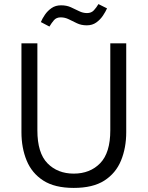

<svg xmlns="http://www.w3.org/2000/svg" viewBox="-20 -905 723 940"><path d="M341 15Q248 15 192 -21Q136 -57 110.5 -119Q85 -181 85 -258V-693H163V-267Q163 -156 212.5 -105.5Q262 -55 341 -55Q421 -55 470.5 -106Q520 -157 520 -267V-693H598V-258Q598 -181 572.5 -119Q547 -57 491 -21Q435 15 341 15ZM222 -775 180 -797Q187 -814 200 -833Q213 -852 232.5 -865.5Q252 -879 279 -879Q306 -879 327 -869.5Q348 -860 367 -850.5Q386 -841 406 -841Q427 -841 439.5 -854.5Q452 -868 462 -885L504 -864Q497 -848 484 -828.5Q471 -809 451.5 -795Q432 -781 405 -781Q378 -781 357 -791Q336 -801 317 -810.5Q298 -820 277 -820Q256 -820 244 -806Q232 -792 222 -775Z"/></svg>

Font: Ubuntu Sans
Style: Regular
Weight: 400
Designer: Dalton Maag Ltd
Foundry: Dalton Maag Ltd
Version: Version 1.006; ttfautohint (v1.8.4.7-5d5b)